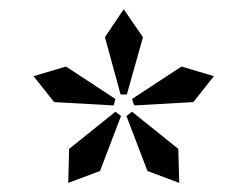

<svg xmlns="http://www.w3.org/2000/svg" viewBox="-20 -736 540 419"><path d="M198.2 -362.8 128.9 -336.9 130.9 -411.1 231.9 -492.2 244.1 -482.9ZM228 -505.9 98.1 -513.2 53.2 -569.8 124 -590.8 231.9 -520ZM301.8 -362.8 255.9 -482.9 268.1 -492.2 369.1 -411.1 371.1 -336.9ZM256.8 -529.8H243.2L209 -654.8L250 -715.8L292 -654.8ZM401.9 -513.2 272.9 -505.9 268.1 -520 376 -590.8 446.8 -569.8Z"/></svg>

Font: Charis SIL CyrE
Style: Regular
Weight: 400
Foundry: SIL International
Version: Version 5.000